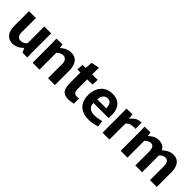

<svg xmlns="http://www.w3.org/2000/svg" viewBox="231 -1797 2941 2941"><g transform="rotate(45 1701.5 -327.0)"><path d="M232 11Q167 11 128.5 -18Q90 -47 73.5 -97.5Q57 -148 57 -213V-520H206V-214Q206 -163 225.5 -135Q245 -107 290 -107Q312 -107 330 -114.5Q348 -122 363 -133.5Q378 -145 389 -157V-520H538V-166Q538 -118 538.5 -77Q539 -36 541 0H436L405 -69H401Q384 -50 358.5 -31.5Q333 -13 301 -1Q269 11 232 11Z M655 -354Q655 -402 654.5 -443Q654 -484 652 -520L780 -524L790 -458H794Q811 -473 836 -490Q861 -507 893.5 -519Q926 -531 965 -531Q1009 -531 1042 -515.5Q1075 -500 1096 -471Q1117 -442 1127.5 -402Q1138 -362 1138 -312V0H989V-308Q989 -337 982.5 -357Q976 -377 964.5 -389.5Q953 -402 938 -407.5Q923 -413 907 -413Q884 -413 865 -405.5Q846 -398 831 -386.5Q816 -375 804 -363V0H655Z M1436 11Q1387 11 1356 -3Q1325 -17 1308.5 -43Q1292 -69 1285.5 -105Q1279 -141 1279 -186V-412H1212L1219 -516L1286 -520L1295 -638L1427 -665V-520H1546L1539 -412H1427V-200Q1427 -174 1433.5 -154.5Q1440 -135 1455.5 -123.5Q1471 -112 1498 -112Q1511 -112 1522 -113.5Q1533 -115 1544 -117L1545 -4Q1529 1 1497 6Q1465 11 1436 11Z M1873 11Q1785 11 1725.5 -20.5Q1666 -52 1635.5 -112Q1605 -172 1605 -255Q1605 -310 1620.5 -359.5Q1636 -409 1668 -448Q1700 -487 1748 -509Q1796 -531 1861 -531Q1927 -531 1972.5 -507Q2018 -483 2043.5 -441Q2069 -399 2076.5 -343Q2084 -287 2075 -224H1684L1763 -283Q1743 -222 1755 -181Q1767 -140 1803.5 -119.5Q1840 -99 1894 -99Q1932 -99 1971.5 -106.5Q2011 -114 2040 -124L2056 -21Q2017 -6 1968 2.5Q1919 11 1873 11ZM1685 -304H1944Q1945 -308 1945 -311.5Q1945 -315 1945 -318Q1945 -349 1936 -374Q1927 -399 1907.5 -414Q1888 -429 1856 -429Q1817 -429 1792.5 -406Q1768 -383 1758 -346.5Q1748 -310 1755 -269Z M2170 0V-357Q2170 -410 2169 -448Q2168 -486 2167 -520L2295 -524L2307 -439H2310Q2339 -482 2382 -508Q2425 -534 2486 -530V-398Q2436 -404 2392 -393Q2348 -382 2319 -345V0Z M2563 -358Q2563 -403 2562.5 -441Q2562 -479 2560 -520L2686 -524L2696 -458H2700Q2718 -474 2741.5 -491Q2765 -508 2795.5 -519.5Q2826 -531 2863 -531Q2910 -531 2947 -511Q2984 -491 3001 -453H3004Q3026 -472 3052 -490Q3078 -508 3109 -519.5Q3140 -531 3177 -531Q3222 -531 3253.5 -515.5Q3285 -500 3305 -471.5Q3325 -443 3335 -403.5Q3345 -364 3345 -317V0H3198V-294Q3198 -332 3190 -358.5Q3182 -385 3165.5 -399Q3149 -413 3122 -413Q3099 -413 3079 -403.5Q3059 -394 3043.5 -380.5Q3028 -367 3017 -353L3025 -391Q3026 -363 3026.5 -343Q3027 -323 3027 -295V0H2880V-292Q2880 -325 2874 -352.5Q2868 -380 2853 -396.5Q2838 -413 2808 -413Q2786 -413 2767.5 -405Q2749 -397 2734.5 -385.5Q2720 -374 2710 -363V0H2563Z"/></g></svg>

Font: Murecho Thin SemiBold
Style: Regular
Weight: 600
Version: Version 1.010